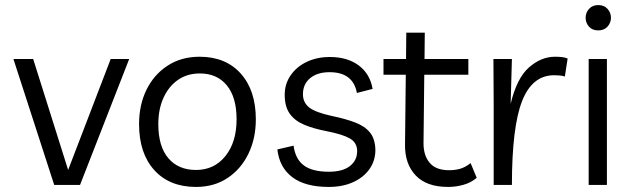

<svg xmlns="http://www.w3.org/2000/svg" viewBox="-20 -730 2491 758"><path d="M417 -497H490L296 0H194L33 -497H111L249 -59Z M768 -506Q871 -506 930.5 -439.5Q990 -373 990 -259Q990 -183 960.5 -122.5Q931 -62 878 -27Q825 8 754 8Q649 8 589 -58.5Q529 -125 529 -240Q529 -316 558.5 -376Q588 -436 642 -471Q696 -506 768 -506ZM754 -59Q826 -59 870 -114Q914 -169 914 -259Q914 -346 875.5 -393Q837 -440 769 -440Q719 -440 682.5 -414.5Q646 -389 625.5 -344Q605 -299 605 -240Q605 -152 644.5 -105.5Q684 -59 754 -59Z M1278 8Q1185 8 1134 -30.5Q1083 -69 1075 -140L1139 -155Q1146 -102 1179.5 -77Q1213 -52 1278 -52Q1333 -52 1361.5 -74.5Q1390 -97 1390 -133Q1390 -167 1361 -183.5Q1332 -200 1270 -212Q1218 -222 1181 -237.5Q1144 -253 1124 -281Q1104 -309 1104 -356Q1104 -398 1127 -432Q1150 -466 1190.5 -485.5Q1231 -505 1282 -505Q1352 -505 1396.5 -471.5Q1441 -438 1451 -379L1389 -363Q1374 -445 1281 -445Q1233 -445 1204.5 -421.5Q1176 -398 1176 -358Q1176 -325 1201 -305.5Q1226 -286 1291 -272Q1344 -261 1382 -246.5Q1420 -232 1440.5 -207Q1461 -182 1462 -138Q1462 -96 1439 -63Q1416 -30 1374.5 -11Q1333 8 1278 8Z M1749 8Q1664 8 1621 -37.5Q1578 -83 1579 -159L1582 -435H1494V-497H1583L1584 -601H1657L1656 -497H1829V-435H1655L1652 -164Q1652 -116 1676.5 -87Q1701 -58 1753 -58Q1776 -58 1796 -63.5Q1816 -69 1838 -86L1862 -28Q1840 -9 1810 -0.5Q1780 8 1749 8Z M2210 -428Q2200 -431 2190 -432Q2180 -433 2168 -433Q2081 -433 2041 -330.5Q2001 -228 2001 0H1929V-319L1928 -497H2001L1996 -320Q2020 -421 2068 -463.5Q2116 -506 2171 -506Q2187 -506 2199.5 -504.5Q2212 -503 2221 -499Z M2376 -497V0H2304V-497ZM2342 -610Q2318 -610 2305 -625Q2292 -640 2292 -660Q2292 -680 2305.5 -695Q2319 -710 2342 -710Q2365 -710 2378.5 -695Q2392 -680 2392 -660Q2392 -640 2378.5 -625Q2365 -610 2342 -610Z"/></svg>

Font: LivvicRegular
Style: Regular
Weight: 400
Designer: Jacques Le Bailly, Baron von Fonthausen
Version: Version 1.001; ttfautohint (v1.8.2)